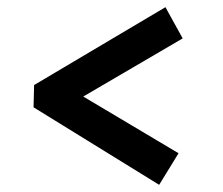

<svg xmlns="http://www.w3.org/2000/svg" viewBox="-20 -552 622 535"><path d="M423.5 -37 73.5 -253 75 -315 441 -532 489 -445 212 -283 477.5 -125Z"/></svg>

Font: Literata
Style: Italic
Weight: 400
Italic angle: -2°
Designer: Latin by Veronika Burian and Jose Scaglione. Greek by Irene Vlachou. Cyrillic by Vera Evstafieva
Foundry: TypeTogether
Version: Version 3.103;gftools[0.9.29]